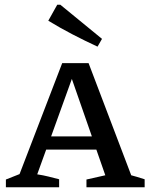

<svg xmlns="http://www.w3.org/2000/svg" viewBox="-20 -795 639 815"><path d="M537 -51Q552 -47 562 -44Q572 -41 594 -34V0H347V-33L427 -51L389 -160H176L138 -55Q164 -51 186 -45.5Q208 -40 231 -34V0H5V-33L63 -56L244 -527H356ZM197 -216H370L285 -460ZM394 -597Q340 -622 288 -649Q236 -676 185 -707L223 -775H236L413 -630Z"/></svg>

Font: Piazzolla SC Medium
Style: Regular
Weight: 500
Designer: Juan Pablo del Peral
Foundry: Huerta Tipografica
Version: Version 1.330